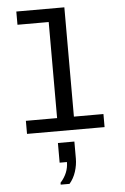

<svg xmlns="http://www.w3.org/2000/svg" viewBox="-66 -767 731 1127"><g transform="rotate(-5 300.0 -203.5)"><path d="M74 0V-77H258V-643H74V-721H357V-77H531V0ZM245 314V303Q293 250 293 185H250V69H347V169Q347 207 334.5 246Q322 285 297 314Z"/></g></svg>

Font: Chivo Mono
Style: Regular
Weight: 400
Monospace: yes
Designer: Hector Gatti
Foundry: Omnibus-Type
Version: Version 1.008; ttfautohint (v1.8.4.7-5d5b)